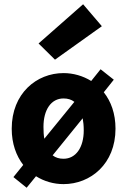

<svg xmlns="http://www.w3.org/2000/svg" viewBox="-20 -852 597 901"><path d="M184 -257C184 -337 220 -390 278 -390C298 -390 315 -385 329 -374L188 -201C185 -217 184 -236 184 -257ZM105 29 149 -25C187 -1 232 12 278 12C405 12 522 -83 522 -248C522 -319 501 -376 467 -419L514 -478L452 -527L408 -472C369 -496 324 -509 278 -509C152 -509 35 -414 35 -248C35 -178 56 -121 89 -78L43 -21ZM238 -572 458 -729 370 -832 161 -648ZM278 -107C258 -107 241 -112 227 -123L368 -297C371 -281 373 -262 373 -240C373 -160 336 -107 278 -107Z"/></svg>

Font: Source Sans Pro
Style: Bold
Weight: 700
Designer: Paul D. Hunt
Foundry: Adobe Systems Incorporated
Version: Version 3.006;hotconv 1.0.111;makeotfexe 2.5.65597